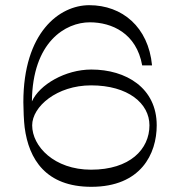

<svg xmlns="http://www.w3.org/2000/svg" viewBox="-20 -720 694 740"><path d="M332 -452C232 -452 132 -394 103 -329C105 -559 233 -634 326 -634C411 -634 506 -592 528 -468H566C552 -616 451 -700 324 -700C209 -700 70 -595 70 -326C70 -301 72 -252 75 -229C91 -106 157 0 332 0C523 0 584 -127 584 -237C584 -381 466 -452 332 -452ZM331 -66C189 -66 104 -156 104 -237C104 -309 199 -391 331 -391C474 -391 556 -321 556 -237C556 -145 481 -66 331 -66Z"/></svg>

Font: Space Cowgirl Light
Style: Regular
Weight: 300
Designer: Valery Marier
Foundry: Valery Marier
Version: Version 1.000;hotconv 1.0.109;makeotfexe 2.5.65596